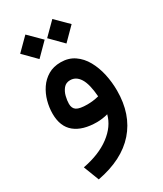

<svg xmlns="http://www.w3.org/2000/svg" viewBox="-211 -663 852 1006"><g transform="rotate(-30 215.0 -160.0)"><path d="M211.4 -511.7 285.2 -585.4 359.4 -511.7 285.2 -437ZM48.3 -511.7 122.1 -585.4 196.3 -511.7 122.1 -437ZM284.7 -9.3Q270 -4.9 251.2 -2.4Q232.4 0 218.8 0Q132.3 0 85.2 -38.3Q38.1 -76.7 38.1 -154.3Q38.1 -191.4 48.3 -229Q58.6 -266.6 79.6 -297.9Q100.6 -329.1 132.8 -348.1Q165 -367.2 209 -367.2Q256.3 -367.2 291 -343.5Q325.7 -319.8 347.9 -280Q370.1 -240.2 380.9 -191.2Q391.6 -142.1 391.6 -90.8Q391.6 52.2 311.5 143.6Q231.4 234.9 75.7 264.2L39.6 170.4Q140.6 151.4 204.3 103.5Q268.1 55.7 284.7 -9.3ZM290.5 -114.3Q284.7 -191.4 262.7 -226.3Q240.7 -261.2 205.1 -261.2Q179.7 -261.2 165 -243.4Q150.4 -225.6 144.3 -201.2Q138.2 -176.8 138.2 -156.7Q138.2 -128.9 156.5 -117.2Q174.8 -105.5 221.2 -105.5Q237.8 -105.5 255.6 -107.7Q273.4 -109.9 290.5 -114.3Z"/></g></svg>

Font: Vazir Medium
Style: Medium
Weight: 500
Designer: Saber Rastikerdar
Foundry: Saber Rastikerdar
Version: Version 30.0.0